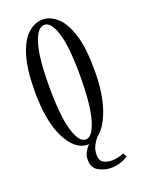

<svg xmlns="http://www.w3.org/2000/svg" viewBox="-129 -586 569 776"><g transform="rotate(-20 155.5 -198.0)"><path d="M154.5 11Q101.5 11 64 -61Q26.5 -133 26.5 -263.5Q26.5 -359 44.5 -416.8Q62.5 -474.5 91.8 -500.8Q121 -527 154.5 -527Q187.5 -527 217 -500.8Q246.5 -474.5 264.8 -416.8Q283 -359 283 -263.5Q283 -163.5 259.8 -97.2Q236.5 -31 201 -5Q191.5 6 182.5 23Q173.5 40 173.5 61.5Q173.5 88 189.8 96.2Q206 104.5 224 104.5Q236.5 104.5 251.5 101.2Q266.5 98 276 93L285.5 109Q274.5 118 254.2 124.8Q234 131.5 211.5 131.5Q184.5 131.5 158.8 117.8Q133 104 133 68.5Q133 50.5 141 36Q149 21.5 160 11Q157.5 11 154.5 11ZM154.5 -11.5Q183.5 -11.5 202 -74.5Q220.5 -137.5 220.5 -263.5Q220.5 -387 202 -445.8Q183.5 -504.5 154.5 -504.5Q125 -504.5 106.5 -445.8Q88 -387 88 -263.5Q88 -137.5 106.5 -74.5Q125 -11.5 154.5 -11.5Z"/></g></svg>

Font: Imbue 50pt Light
Style: Regular
Weight: 300
Designer: Tyler Finck
Foundry: Etcetera Type Company
Version: Version 1.102; ttfautohint (v1.8.3)